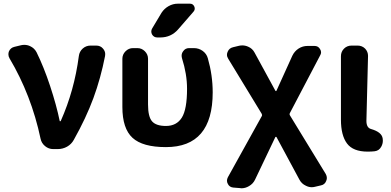

<svg xmlns="http://www.w3.org/2000/svg" viewBox="-20 -806 2112 1038"><path d="M378.9 -49.8Q366.2 -26.4 342.8 -13.2Q319.3 0 292 0H267.6Q243.2 0 223.6 -16.1Q204.1 -32.2 199.2 -56.6Q149.4 -292 31.2 -491.2Q25.4 -501 25.4 -512.7Q25.4 -520.5 28.3 -528.3Q37.1 -547.9 57.6 -552.7L93.8 -561.5Q102.5 -563.5 111.3 -563.5Q127.9 -563.5 142.6 -556.6Q166 -545.9 177.7 -523.4Q216.8 -444.3 251 -340.8Q285.2 -237.3 302.7 -152.3Q302.7 -150.4 305.2 -150.4Q307.6 -150.4 308.6 -152.3Q381.8 -316.4 406.2 -502.9Q409.2 -527.3 427.2 -543.5Q445.3 -559.6 469.7 -559.6H500Q523.4 -559.6 537.1 -543Q548.8 -529.3 548.8 -513.7Q548.8 -508.8 547.9 -502.9Q524.4 -382.8 484.9 -275.4Q445.3 -168 378.9 -49.8Z M1006.8 -786.1Q1023.4 -786.1 1030.3 -771Q1037.1 -755.9 1026.4 -743.2L942.4 -646.5Q904.3 -603.5 846.7 -603.5H830.1Q811.5 -603.5 801.8 -620.1Q797.9 -627.9 797.9 -635.7Q797.9 -644.5 802.7 -652.3L853.5 -737.3Q868.2 -759.8 891.6 -772.9Q915 -786.1 941.4 -786.1ZM1129.9 -306.6Q1129.9 -10.7 877 -10.7Q751 -10.7 696.3 -61Q641.6 -111.3 641.6 -227.5V-488.3Q641.6 -511.7 658.7 -528.8Q675.8 -545.9 699.2 -545.9H722.7Q746.1 -545.9 763.2 -528.8Q780.3 -511.7 780.3 -488.3V-241.2Q780.3 -174.8 802.2 -149.9Q824.2 -125 877 -125Q934.6 -125 962.9 -169.9Q991.2 -214.8 991.2 -326.2Q991.2 -405.3 963.9 -491.2Q961.9 -499 961.9 -504.9Q961.9 -517.6 969.7 -528.3Q981.4 -545.9 1002 -545.9H1028.3Q1054.7 -545.9 1075.7 -530.8Q1096.7 -515.6 1103.5 -491.2Q1129.9 -399.4 1129.9 -306.6Z M1359.4 164.1Q1348.6 187.5 1326.2 200.2Q1306.6 211.9 1285.2 211.9Q1281.2 211.9 1277.3 210.9L1241.2 208Q1220.7 206.1 1211.9 188.5Q1207 179.7 1207 170.9Q1207 162.1 1211.9 152.3L1395.5 -178.7Q1398.4 -184.6 1394.5 -191.4L1213.9 -488.3Q1207 -499 1207 -509.8Q1207 -518.6 1210.9 -526.4Q1218.8 -545.9 1240.2 -550.8L1272.5 -558.6Q1281.2 -560.5 1290 -560.5Q1305.7 -560.5 1321.3 -553.7Q1344.7 -543.9 1356.4 -521.5L1468.8 -315.4Q1469.7 -313.5 1471.7 -313.5Q1473.6 -313.5 1474.6 -315.4L1560.5 -504.9Q1572.3 -529.3 1594.2 -543.5Q1616.2 -557.6 1642.6 -557.6H1680.7Q1700.2 -557.6 1710 -541Q1715.8 -532.2 1715.8 -523.4Q1715.8 -514.6 1710.9 -506.8L1546.9 -194.3Q1543.9 -187.5 1547.9 -181.6L1741.2 134.8Q1747.1 145.5 1747.1 156.2Q1747.1 164.1 1743.2 172.9Q1735.4 192.4 1714.8 196.3L1681.6 204.1Q1673.8 206.1 1665 206.1Q1649.4 206.1 1633.8 198.2Q1610.4 187.5 1598.6 165L1474.6 -65.4Q1473.6 -66.4 1471.7 -66.4Q1469.7 -66.4 1468.8 -65.4Z M1967.8 13.7Q1888.7 13.7 1856 -30.3Q1823.2 -74.2 1823.2 -159.2V-502Q1823.2 -526.4 1839.8 -543Q1856.4 -559.6 1880.9 -559.6H1913.1Q1937.5 -559.6 1954.1 -543Q1969.7 -526.4 1969.7 -503.9L1960.9 -152.3Q1960.9 -115.2 1986.3 -108.4Q2043.9 -91.8 2048.8 -57.6Q2049.8 -51.8 2049.8 -45.9Q2049.8 -28.3 2041 -12.7Q2029.3 8.8 2005.9 11.7Q1989.3 13.7 1967.8 13.7Z"/></svg>

Font: Gen Jyuu Gothic P Bold
Style: Bold
Weight: 700
Designer: [Source Han Sans]
Ryoko NISHIZUKA  (kana & ideographs); Paul D. Hunt (Latin, Greek & Cyrillic); Wenlong ZHANG  (bopomofo
Version: Version 1.002.20150607